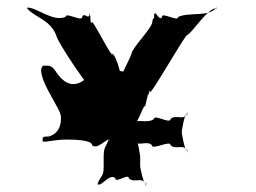

<svg xmlns="http://www.w3.org/2000/svg" viewBox="-20 -601 835 626"><path d="M197 -146C219 -146 280 -145 280 -128C297 -110 329 -153 338 -145C338 -127 335 -165 335 -148C326 -121 318 -124 318 -90V-58C318 -22 308 -29 298 -2C298 16 300 -17 300 0C310 8 338 -37 356 -20C356 -2 400 -37 400 -20C418 -2 445 -27 455 0C455 18 458 -19 458 -2C448 6 437 -57 437 -58V-90C437 -90 429 -156 420 -148C420 -130 418 -162 418 -145C427 -119 458 -145 475 -128C475 -110 536 -145 536 -128C553 -110 581 -135 590 -108C590 -90 592 -127 592 -110C583 -102 573 -165 573 -166V-175C573 -175 582 -238 592 -230C592 -212 590 -249 590 -232C581 -205 553 -230 536 -213C536 -195 482 -230 482 -213C458 -195 422 -220 407 -192C407 -174 409 -207 409 -190C424 -183 444 -250 452 -256C452 -238 464 -310 464 -293C464 -276 466 -316 466 -300C466 -282 464 -314 464 -297C465 -279 468 -319 469 -302C469 -284 592 -504 592 -487C614 -504 659 -577 687 -574C687 -556 686 -593 686 -576C658 -544 602 -563 561 -546C561 -528 508 -563 508 -546C501 -528 486 -569 484 -555C484 -537 482 -571 482 -554C484 -532 480 -551 476 -528C476 -510 409 -443 409 -426C392 -382 376 -371 376 -329C376 -311 379 -346 379 -329C379 -336 363 -416 346 -426C346 -408 279 -545 279 -528C275 -516 274 -554 274 -554C274 -536 272 -572 272 -555C270 -534 255 -563 248 -546C248 -528 194 -563 194 -546C153 -528 98 -578 70 -576C70 -558 68 -591 68 -574C96 -542 141 -539 163 -487C163 -469 286 -284 306 -284C326 -284 330 -279 331 -297C331 -314 330 -318 352 -318C374 -317 376 -312 376 -325C376 -339 388 -302 366 -302C352 -279 371 -248 391 -251C395 -265 398 -268 425 -308C437 -358 401 -370 354 -370C330 -370 275 -369 257 -342C222 -315 193 -325 166 -362C148 -389 145 -387 121 -387C107 -378 114 -346 145 -291C168 -249 174 -240 178 -226C182 -194 171 -165 139 -156C117 -156 119 -154 119 -140C128 -136 157 -146 197 -146Z"/></svg>

Font: Hussar Przerywany
Style: Regular
Weight: 400
Foundry: Cannot Into Space Fonts
Version: Version 0.982